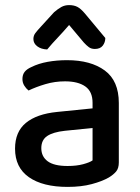

<svg xmlns="http://www.w3.org/2000/svg" viewBox="-20 -718 551 753"><path d="M245 -67Q280 -67 306 -74Q332 -81 343 -89V-216L234 -205Q188 -200 165 -184.5Q142 -169 142 -137Q142 -104 167 -85.5Q192 -67 245 -67ZM243 -482Q336 -482 391 -441.5Q446 -401 446 -314V-81Q446 -58 435.5 -45.5Q425 -33 407 -22Q381 -7 340 4Q299 15 245 15Q148 15 93.5 -23Q39 -61 39 -135Q39 -201 81.5 -236Q124 -271 204 -279L343 -293V-315Q343 -359 314.5 -379Q286 -399 235 -399Q195 -399 158 -388Q121 -377 92 -363Q82 -371 75 -382.5Q68 -394 68 -408Q68 -425 76.5 -436Q85 -447 103 -455Q131 -469 167 -475.5Q203 -482 243 -482ZM251 -620Q227 -592 206 -570Q185 -548 165 -524Q141 -525 126 -536.5Q111 -548 111 -565Q111 -578 118.5 -588Q126 -598 139 -612L192 -670Q207 -683 220.5 -690.5Q234 -698 251 -698Q270 -698 283.5 -691Q297 -684 313 -665L393 -569Q393 -552 383 -539Q373 -526 352 -526Q338 -526 328.5 -533Q319 -540 309 -551Z"/></svg>

Font: Baloo 2 Medium
Style: Regular
Weight: 500
Designer: Sarang Kulkarni and Ek Type
Foundry: Ek Type
Version: Version 1.640;hotconv 1.0.111;makeotfexe 2.5.65597; ttfautoh